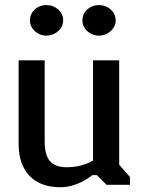

<svg xmlns="http://www.w3.org/2000/svg" viewBox="-20 -741 575 770"><path d="M54.7 -499H159.2V-172.9Q159.2 -120.6 179.7 -95.5Q200.2 -70.3 248.5 -70.3Q272 -70.3 291 -74.2Q310.1 -78.1 324.2 -83.5Q340.3 -89.4 353 -97.2V-499H458V-80.6L501.5 -30.8V0H407.2L368.7 -38.6H350.1Q346.2 -35.6 335.4 -27.8Q324.7 -20 307.9 -11.5Q291 -2.9 269 3.4Q247.1 9.8 221.2 9.8Q180.2 9.8 148.9 -2.4Q117.7 -14.6 96.7 -37.4Q75.7 -60.1 65.2 -92Q54.7 -124 54.7 -163.6ZM166 -598.1Q152.3 -598.1 140.4 -603Q128.4 -607.9 119.4 -616.2Q110.4 -624.5 105.2 -635.5Q100.1 -646.5 100.1 -659.2Q100.1 -672.4 105.2 -683.6Q110.4 -694.8 119.4 -703.1Q128.4 -711.4 140.4 -716.1Q152.3 -720.7 166 -720.7Q179.7 -720.7 191.9 -716.1Q204.1 -711.4 213.4 -703.1Q222.7 -694.8 228 -683.6Q233.4 -672.4 233.4 -659.2Q233.4 -646.5 228 -635.5Q222.7 -624.5 213.4 -616.2Q204.1 -607.9 191.9 -603Q179.7 -598.1 166 -598.1ZM376.5 -598.1Q362.8 -598.1 350.8 -603Q338.9 -607.9 329.8 -616.2Q320.8 -624.5 315.7 -635.5Q310.5 -646.5 310.5 -659.2Q310.5 -672.4 315.7 -683.6Q320.8 -694.8 329.8 -703.1Q338.9 -711.4 350.8 -716.1Q362.8 -720.7 376.5 -720.7Q390.1 -720.7 402.3 -716.1Q414.6 -711.4 423.8 -703.1Q433.1 -694.8 438.5 -683.6Q443.8 -672.4 443.8 -659.2Q443.8 -646.5 438.5 -635.5Q433.1 -624.5 423.8 -616.2Q414.6 -607.9 402.3 -603Q390.1 -598.1 376.5 -598.1Z"/></svg>

Font: Basic
Style: Regular
Weight: 400
Designer: Magnus Gaarde
Foundry: Magnus Gaarde
Version: Version 1.003; ttfautohint (v1.1) -l 6 -r 16 -G 0 -x 16 -D l